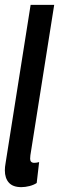

<svg xmlns="http://www.w3.org/2000/svg" viewBox="-20 -760 243 790"><path d="M106 -740H203L108 -140Q106 -129 105 -121Q104 -113 104 -107Q104 -90 121 -90Q130 -90 141 -93L131 -7Q119 1 101.5 5.5Q84 10 68 10Q33 10 16.5 -8.5Q0 -27 0 -59Q0 -73 3 -89Z"/></svg>

Font: Georama ExtraCondensed SemiBold
Style: Italic
Weight: 600
Width: 2
Italic angle: -9°
Designer: Jean-Baptiste Levee
Foundry: Production Type
Version: Version 1.000